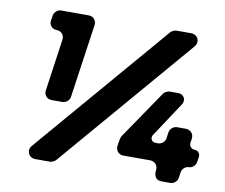

<svg xmlns="http://www.w3.org/2000/svg" viewBox="-77 -796 1044 891"><g transform="rotate(10 444.5 -350.5)"><path d="M143 0H213C220 0 235 -7 239 -12L780 -643C801 -667 786 -701 754 -701H684C677 -701 662 -694 658 -689L117 -58C96 -34 111 0 143 0ZM170 -283H221C238 -283 254 -297 256 -313L306 -660C309 -682 294 -700 271 -700H141C125 -700 109 -686 107 -670L103 -646C100 -625 115 -607 137 -607C159 -607 174 -589 171 -568L136 -323C132 -301 148 -283 170 -283ZM691 -171H680C661 -171 651 -190 662 -206L769 -368C784 -391 770 -417 743 -417H703C694 -417 678 -409 674 -402L518 -173C517 -171 513 -160 513 -158L508 -127C505 -105 521 -87 542 -87H669C691 -87 707 -69 704 -47C700 -22 710 0 737 0H780C796 0 812 -14 814 -30L818 -58C821 -74 836 -87 852 -87C867 -87 882 -100 885 -116L889 -142C891 -158 879 -171 864 -171C848 -171 837 -184 839 -200L842 -220C845 -242 829 -260 807 -260H765C748 -260 733 -246 730 -230L726 -201C724 -185 708 -171 691 -171Z"/></g></svg>

Font: Trueno
Style: RoundBdIt
Weight: 700
Designer: Julieta Ulanovsky, Jasper
Foundry: Julieta Ulanovsky, Cannot Into Space Fonts
Version: Version 3.001